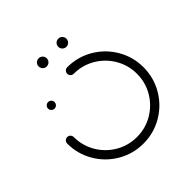

<svg xmlns="http://www.w3.org/2000/svg" viewBox="-172 -784 922 922"><g transform="rotate(-45 289.0 -323.0)"><path d="M83.3 -443Q83.3 -448.9 86.3 -454.1Q89.3 -459.3 94.4 -462.2Q99.6 -465.2 105.6 -465.2Q111.5 -465.2 116.7 -462.2Q121.9 -459.3 124.8 -454.1Q127.8 -448.9 127.8 -443Q127.8 -437 124.8 -431.9Q121.9 -426.7 116.7 -423.7Q111.5 -420.7 105.6 -420.7Q99.6 -420.7 94.4 -423.7Q89.3 -426.7 86.3 -431.9Q83.3 -437 83.3 -443ZM266.7 -496.3Q266.7 -502.2 269.6 -507.4Q272.6 -512.6 277.8 -515.6Q283 -518.5 288.9 -518.5Q359.3 -518.5 418.9 -483.7Q478.5 -448.9 513.3 -389.3Q548.1 -329.6 548.1 -259.3Q548.1 -188.9 513.3 -129.3Q478.5 -69.6 418.9 -34.8Q359.3 0 288.9 0Q218.5 0 158.9 -34.8Q99.3 -69.6 64.4 -129.3Q29.6 -188.9 29.6 -259.3Q29.6 -265.2 32.6 -270.4Q35.6 -275.6 40.7 -278.5Q45.9 -281.5 51.9 -281.5Q57.8 -281.5 63 -278.5Q68.1 -275.6 71.1 -270.4Q74.1 -265.2 74.1 -259.3Q74.1 -200.7 103 -151.5Q131.9 -102.2 181.1 -73.3Q230.4 -44.4 288.9 -44.4Q347.4 -44.4 396.7 -73.3Q445.9 -102.2 474.8 -151.5Q503.7 -200.7 503.7 -259.3Q503.7 -317.8 474.8 -367Q445.9 -416.3 396.7 -445.2Q347.4 -474.1 288.9 -474.1Q283 -474.1 277.8 -477Q272.6 -480 269.6 -485.2Q266.7 -490.4 266.7 -496.3ZM327.8 -618.1Q327.8 -625.6 331.5 -632Q335.2 -638.5 341.7 -642.2Q348.1 -645.9 355.6 -645.9Q363 -645.9 369.4 -642.2Q375.9 -638.5 379.6 -632Q383.3 -625.6 383.3 -618.1Q383.3 -610.7 379.6 -604.3Q375.9 -597.8 369.4 -594.1Q363 -590.4 355.6 -590.4Q348.1 -590.4 341.7 -594.1Q335.2 -597.8 331.5 -604.3Q327.8 -610.7 327.8 -618.1ZM194.4 -618.1Q194.4 -625.6 198.1 -632Q201.9 -638.5 208.3 -642.2Q214.8 -645.9 222.2 -645.9Q229.6 -645.9 236.1 -642.2Q242.6 -638.5 246.3 -632Q250 -625.6 250 -618.1Q250 -610.7 246.3 -604.3Q242.6 -597.8 236.1 -594.1Q229.6 -590.4 222.2 -590.4Q214.8 -590.4 208.3 -594.1Q201.9 -597.8 198.1 -604.3Q194.4 -610.7 194.4 -618.1Z"/></g></svg>

Font: 26F Galaxy Sans
Style: Regular
Weight: 400
Designer: C₂₉H₂₅N₃O₅
Version: Version 1.100;FEAKit 1.0